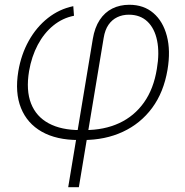

<svg xmlns="http://www.w3.org/2000/svg" viewBox="-20 -569 765 793"><path d="M261.7 204.1 363.3 -408.2Q371.1 -455.1 391.8 -486.6Q412.6 -518.1 443.8 -533.7Q475.1 -549.3 514.2 -549.3Q573.7 -549.3 613.5 -515.1Q653.3 -481 669.2 -420.4Q685.1 -359.9 671.9 -281.2Q656.2 -188 608.4 -123.3Q560.5 -58.6 487.5 -24.7Q414.6 9.3 322.8 9.3H304.2Q213.4 9.3 152.8 -24.9Q92.3 -59.1 66.7 -122.8Q41 -186.5 55.7 -274.9Q67.4 -344.2 98.9 -400.6Q130.4 -457 177.7 -494.4Q225.1 -531.7 282.7 -543.5L285.6 -503.9Q238.3 -494.6 200 -463.4Q161.6 -432.1 136 -383.8Q110.4 -335.4 100.1 -275.4Q86.9 -195.8 108.2 -141.6Q129.4 -87.4 181.2 -59.6Q232.9 -31.7 311 -31.7H329.6Q410.2 -31.7 472.4 -60.5Q534.7 -89.4 574.7 -145.8Q614.7 -202.1 627.9 -284.7Q639.2 -350.6 628.9 -401.1Q618.7 -451.7 588.9 -480Q559.1 -508.3 512.2 -508.3Q485.8 -508.3 464.4 -498Q442.9 -487.8 428.2 -466.8Q413.6 -445.8 408.2 -412.6L305.7 204.1Z"/></svg>

Font: Inter 17pt ExtraLight
Style: Italic
Weight: 250
Italic angle: -9.3988°
Version: Version 4.001;git-66647c0bb